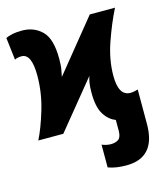

<svg xmlns="http://www.w3.org/2000/svg" viewBox="-118 -651 836 979"><g transform="rotate(-15 300.0 -162.0)"><path d="M543 -113Q481 -113 481 -219Q481 -303 511.5 -391Q542 -479 579 -553H446L226 -282Q228 -295 232.5 -316Q237 -337 237 -376Q237 -480 195.5 -521.5Q154 -563 90 -563Q60 -563 37.5 -558Q15 -553 4 -547L18 -429Q32 -437 54 -437Q107 -437 107 -322Q107 -231 80.5 -143Q54 -55 26 0H158L363 -251Q358 -237 354.5 -217.5Q351 -198 351 -164Q351 -90 374.5 -51.5Q398 -13 435 1V57Q435 92 419.5 103Q404 114 379 114Q357 114 332 104V224Q353 232 377.5 235.5Q402 239 428 239Q583 239 583 62V-120Q576 -118 565.5 -115.5Q555 -113 543 -113Z"/></g></svg>

Font: Noto Sans Mono Extra
Style: Regular
Weight: 800
Designer: Monotype Design Team
Foundry: Monotype Imaging Inc.
Version: Version 1.900